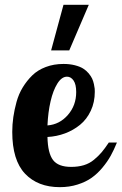

<svg xmlns="http://www.w3.org/2000/svg" viewBox="-20 -770 505 796"><path d="M274.9 -78.1Q304.2 -78.1 327.6 -85.2Q351.1 -92.3 369.6 -107.7Q388.2 -123 401.4 -138.7Q414.6 -154.3 431.2 -179.2H464.8Q452.6 -148.9 439 -124.3Q425.3 -99.6 404.5 -74.7Q383.8 -49.8 359.6 -32.7Q335.4 -15.6 301.5 -4.9Q267.6 5.9 228 5.9Q136.7 5.9 83.7 -50Q30.8 -106 30.8 -223.1Q30.8 -253.9 35.2 -284.4Q39.6 -314.9 48.6 -347.7Q57.6 -380.4 74.5 -408Q91.3 -435.5 113.8 -457.5Q136.2 -479.5 169.7 -492.2Q203.1 -504.9 243.2 -504.9Q269 -504.9 290.3 -499.5Q311.5 -494.1 324.7 -485.8Q337.9 -477.5 347.7 -465.8Q357.4 -454.1 362.1 -443.8Q366.7 -433.6 369.4 -421.1Q372.1 -408.7 372.6 -402.3Q373 -396 373 -389.2Q373 -346.2 356.4 -310.8Q339.8 -275.4 312 -252.7Q284.2 -230 249.5 -217Q214.8 -204.1 176.8 -202.1Q178.2 -134.8 200 -106.4Q221.7 -78.1 274.9 -78.1ZM191.9 -561 243.2 -750H348.1L267.1 -561ZM295.9 -388.2Q295.9 -420.4 284.9 -436.3Q273.9 -452.1 257.8 -452.1Q235.8 -452.1 218 -423.8Q200.2 -395.5 189.7 -350.1Q179.2 -304.7 176.8 -250Q227.1 -253.9 261.5 -293.5Q295.9 -333 295.9 -388.2Z"/></svg>

Font: Lobster Two
Style: Bold
Weight: 700
Designer: Pablo Impallari
Foundry: Pablo Impallari. www.impallari.com
Version: Version 1.006